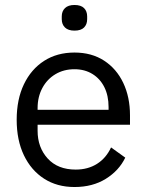

<svg xmlns="http://www.w3.org/2000/svg" viewBox="-20 -739 589 771"><path d="M279 12Q209 12 157 -21.5Q105 -55 76 -115.5Q47 -176 47 -258Q47 -340 76 -400.5Q105 -461 157 -494.5Q209 -528 279 -528Q348 -528 398 -495.5Q448 -463 475 -406Q502 -349 502 -276V-238H131V-214Q131 -147 171.5 -102.5Q212 -58 284 -58Q333 -58 369.5 -81Q406 -104 426 -147L483 -106Q458 -54 405 -21Q352 12 279 12ZM279 -461Q236 -461 202.5 -441Q169 -421 150 -385.5Q131 -350 131 -305V-298H416V-309Q416 -355 399 -389Q382 -423 351 -442Q320 -461 279 -461ZM279 -616Q254 -616 241 -628.5Q228 -641 228 -662V-673Q228 -694 241 -706.5Q254 -719 279 -719Q305 -719 317.5 -706.5Q330 -694 330 -673V-662Q330 -641 317.5 -628.5Q305 -616 279 -616Z"/></svg>

Font: IBM Plex Sans Var
Style: Regular
Weight: 400
Designer: Mike Abbink, Paul van der Laan, Pieter van Rosmalen
Foundry: Bold Monday
Version: Version 3.000